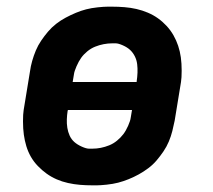

<svg xmlns="http://www.w3.org/2000/svg" viewBox="-20 -548 640 576"><path d="M257 8Q238 8 220 6.5Q202 5 184 1Q166 -3 150 -10Q134 -17 120 -27Q106 -37 93.5 -50Q81 -63 72.5 -78Q64 -93 59 -109.5Q54 -126 51.5 -144Q49 -162 49 -184Q49 -206 51 -218L70 -334Q72 -349 76.5 -365Q81 -381 87.5 -396.5Q94 -412 103.5 -426Q113 -440 124 -453Q135 -466 148.5 -476.5Q162 -487 177 -495Q192 -503 207.5 -509.5Q223 -516 238.5 -520Q254 -524 273 -526Q292 -528 303 -528H316Q335 -528 353.5 -526.5Q372 -525 389.5 -521Q407 -517 423.5 -510Q440 -503 454 -493Q468 -483 480 -470Q492 -457 500.5 -442Q509 -427 514.5 -410.5Q520 -394 522.5 -376Q525 -358 525 -336Q525 -314 523 -302L504 -186Q501 -171 497 -155Q493 -139 486.5 -123.5Q480 -108 470.5 -94Q461 -80 450 -67Q439 -54 425 -43.5Q411 -33 396.5 -25Q382 -17 366 -10.5Q350 -4 334.5 0Q319 4 300 6Q281 8 271 8ZM390 -302V-304Q392 -317 392.5 -330Q393 -343 391.5 -355.5Q390 -368 384.5 -379Q379 -390 370.5 -398Q362 -406 348.5 -412Q335 -418 327 -418H317Q304 -418 291 -415.5Q278 -413 265.5 -408Q253 -403 242 -394Q231 -385 223.5 -374.5Q216 -364 209.5 -349Q203 -334 202 -326L198 -302ZM247 -102H257Q270 -102 282.5 -104.5Q295 -107 307.5 -112Q320 -117 331 -126Q342 -135 350 -145.5Q358 -156 364.5 -171Q371 -186 372 -194L376 -218H184L183 -216Q181 -203 180.5 -190Q180 -177 182 -164.5Q184 -152 189 -141Q194 -130 203 -122Q212 -114 225.5 -108Q239 -102 247 -102Z"/></svg>

Font: Iosevka Aile Extrabold Oblique
Style: Regular
Weight: 800
Italic angle: -9°
Designer: Belleve Invis
Foundry: Belleve Invis
Version: Version 31.1.0; ttfautohint (v1.8.4)